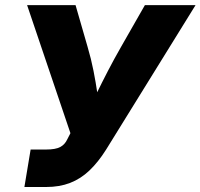

<svg xmlns="http://www.w3.org/2000/svg" viewBox="-20 -748 802 768"><path d="M77.6 0 102.5 -149.9H164.6Q202.1 -149.9 220.9 -159.9Q239.7 -169.9 249.5 -191.4L261.7 -215.3L88.4 -727.5H282.2L330.1 -561.5Q344.7 -512.2 354 -464.8Q363.3 -417.5 369.6 -374Q376 -330.6 382.3 -292H326.2Q345.2 -330.6 366.2 -373.8Q387.2 -417 411.6 -464.1Q436 -511.2 464.8 -561.5L559.6 -727.5H762.2L404.3 -149.4Q372.6 -99.1 337.6 -65.9Q302.7 -32.7 260.5 -16.4Q218.3 0 164.6 0Z"/></svg>

Font: Inter 24pt ExtraBold
Style: Italic
Weight: 800
Italic angle: -9.3988°
Designer: Rasmus Andersson
Foundry: rsms
Version: Version 4.001;git-66647c0bb